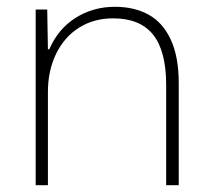

<svg xmlns="http://www.w3.org/2000/svg" viewBox="-20 -545 621 565"><path d="M85 -517H119L121 -400H125Q151 -460 202.5 -492.5Q254 -525 318 -525Q375 -525 417 -502Q459 -479 482.5 -428.5Q506 -378 506 -300V0H469V-294Q469 -395 430.5 -443Q392 -491 313 -491Q256 -491 212.5 -463.5Q169 -436 145 -386.5Q121 -337 121 -274V0H85Z"/></svg>

Font: Mona Sans VF XLt
Style: Regular
Weight: 200
Designer: Deni Anggara
Foundry: GitHub
Version: Version 2.000;Glyphs 3.2.3 (3260)